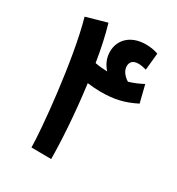

<svg xmlns="http://www.w3.org/2000/svg" viewBox="-165 -786 822 891"><g transform="rotate(30 246.5 -340.5)"><path d="M242 0C242 -80 234 -234 213 -390C238 -387 261 -385 284 -385C358 -385 407 -397 469 -428L446 -520C417 -505 398 -497 371 -489C348 -503 330 -525 330 -549C330 -572 344 -586 372 -586C386 -586 401 -583 415 -579L424 -670C408 -676 383 -681 359 -681C274 -681 229 -630 229 -569C229 -533 244 -504 264 -482C239 -483 217 -485 198 -489C187 -557 173 -624 156 -681L46 -650C102 -453 136 -89 136 -1Z"/></g></svg>

Font: Noto Sans Arabic UI Cn SmBd
Style: Regular
Weight: 600
Width: 3
Designer: Monotype Design Team, Nadine Chahine and Nizar Qandah
Foundry: Monotype Imaging Inc.
Version: Version 2.010